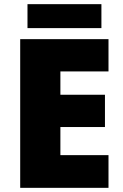

<svg xmlns="http://www.w3.org/2000/svg" viewBox="-20 -995 589 922"><path d="M467 -975H112V-860H467ZM501 -93V-250H270V-385H484V-540H270V-652H501V-807H77V-93Z"/></svg>

Font: Noto Sans Telugu UI Black
Style: Regular
Weight: 900
Designer: Jelle Bosma - Monotype Design Team
Foundry: Monotype Imaging Inc.
Version: Version 2.005